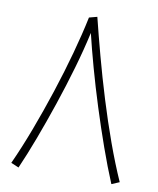

<svg xmlns="http://www.w3.org/2000/svg" viewBox="-78 -736 660 802"><g transform="rotate(10 252.0 -335.0)"><path d="M55 3 22 -11Q54 -81 85.5 -164.5Q117 -248 146 -336.5Q175 -425 198 -509Q221 -593 236 -665L270 -674Q288 -601 311 -515.5Q334 -430 361.5 -340.5Q389 -251 419.5 -166.5Q450 -82 482 -10L449 4Q421 -63 393 -142Q365 -221 339 -303Q313 -385 291.5 -462.5Q270 -540 255 -603Q239 -530 215.5 -449Q192 -368 164.5 -286.5Q137 -205 109 -130.5Q81 -56 55 3Z"/></g></svg>

Font: Noto Sans Arabic UI SmCn XLt
Style: Regular
Weight: 200
Width: 4
Designer: Monotype Design Team, Nadine Chahine and Nizar Qandah
Foundry: Monotype Imaging Inc.
Version: Version 2.010; ttfautohint (v1.8.4.7-5d5b)